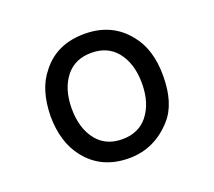

<svg xmlns="http://www.w3.org/2000/svg" viewBox="-115 -831 1096 984"><g transform="rotate(-20 432.5 -339.0)"><path d="M294.9 -164.1Q241.2 -230.5 241.2 -338.9Q241.2 -447.3 294.9 -513.7Q344.7 -574.2 432.6 -574.2Q520.5 -574.2 570.3 -513.7Q624 -447.3 624 -338.9Q624 -230.5 570.3 -164.1Q520.5 -103.5 432.6 -103.5Q344.7 -103.5 294.9 -164.1ZM432.6 0Q571.3 0 668.9 -109.4Q739.3 -187.5 739.3 -338.9Q739.3 -483.4 668.9 -568.4Q583 -677.7 432.6 -677.7Q279.3 -677.7 196.3 -568.4Q127.9 -485.4 126 -338.9Q127 -197.3 196.3 -109.4Q281.2 0 432.6 0Z"/></g></svg>

Font: OCR-B
Style: Regular
Weight: 400
Version: 1.1